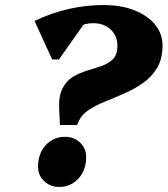

<svg xmlns="http://www.w3.org/2000/svg" viewBox="-20 -726 665 762"><path d="M218 -230 215 -289Q212 -343 227.5 -374Q243 -405 269.5 -421Q296 -437 326.5 -446Q357 -455 384 -464.5Q411 -474 428.5 -491.5Q446 -509 446 -544Q446 -584 419 -609Q392 -634 350 -634Q315 -634 282 -616Q249 -598 223 -565L246 -663H336L214 -490H187L117 -643Q185 -675 253 -690.5Q321 -706 391 -706Q460 -706 512.5 -685.5Q565 -665 595 -629Q625 -593 625 -545Q625 -493 604 -457.5Q583 -422 549.5 -398Q516 -374 476.5 -356.5Q437 -339 399.5 -324Q362 -309 333.5 -290.5Q305 -272 293 -246L286 -230ZM214 16Q180 16 155.5 -7Q131 -30 131 -64Q131 -117 161.5 -150Q192 -183 239 -183Q274 -183 298 -160Q322 -137 322 -103Q322 -51 291.5 -17.5Q261 16 214 16Z"/></svg>

Font: Platypi Light ExtraBold
Style: Italic
Weight: 800
Italic angle: -13°
Version: Version 1.200